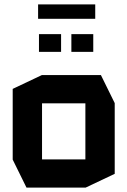

<svg xmlns="http://www.w3.org/2000/svg" viewBox="-20 -857 582 877"><path d="M101 0 38 -128V-451L171 -514H441L504 -386V-63L371 0ZM172 -385V-129H370V-385ZM154 -771V-837H415V-771ZM158 -620V-701H259V-620ZM306 -620V-701H406V-620Z"/></svg>

Font: Foldit Thin SemiBold
Style: Regular
Weight: 600
Version: Version 1.003